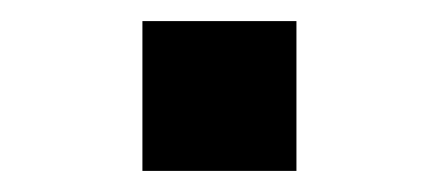

<svg xmlns="http://www.w3.org/2000/svg" viewBox="-20 -440 416 182"><path d="M115 -278V-420H261V-278Z"/></svg>

Font: Archivo SemiBold SemiExpanded
Style: Regular
Weight: 600
Width: 6
Version: Version 2.001